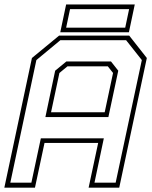

<svg xmlns="http://www.w3.org/2000/svg" viewBox="-37 -864 701 884"><path d="M-17 0 110 -597 235 -700H558L639 -597L512 0H371L415 -206H168L124 0ZM10.5 -23H107.5L151 -227H441L398 -23H495.5L616 -587.5L543.5 -679H241L130.5 -587.5ZM198 -347H445L483.5 -528L459.5 -558.5H273.5L236.5 -528ZM172 -325 217 -538.5 268.5 -581H474L507.5 -538.5L462 -325ZM240.5 -715.5 267.5 -843.5H583.5L556.5 -715.5ZM267.5 -736.5H539.5L557.5 -822H285.5Z"/></svg>

Font: Tourney Thin ExtraLight
Style: Italic
Weight: 250
Italic angle: -12°
Version: Version 1.015